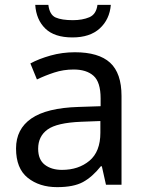

<svg xmlns="http://www.w3.org/2000/svg" viewBox="-20 -760 601 790"><path d="M288 -545Q386 -545 433 -502Q480 -459 480 -365V0H416L399 -76H395Q360 -32 321.5 -11Q283 10 215 10Q142 10 94 -28.5Q46 -67 46 -149Q46 -229 109 -272.5Q172 -316 303 -320L394 -323V-355Q394 -422 365 -448Q336 -474 283 -474Q241 -474 203 -461.5Q165 -449 132 -433L105 -499Q140 -518 188 -531.5Q236 -545 288 -545ZM314 -259Q214 -255 175.5 -227Q137 -199 137 -148Q137 -103 164.5 -82Q192 -61 235 -61Q303 -61 348 -98.5Q393 -136 393 -214V-262ZM436 -740Q431 -680 390.5 -643Q350 -606 278 -606Q204 -606 166.5 -642.5Q129 -679 125 -740H179Q184 -699 209 -688Q234 -677 280 -677Q319 -677 347.5 -689Q376 -701 381 -740Z"/></svg>

Font: Noto Sans Mende Kikakui
Style: Regular
Weight: 400
Designer: Monotype Design Team
Foundry: Monotype Imaging Inc.
Version: Version 2.003; ttfautohint (v1.8.4.7-5d5b)